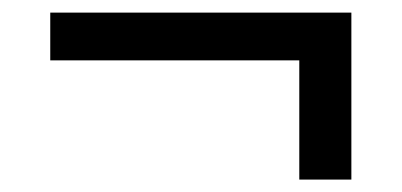

<svg xmlns="http://www.w3.org/2000/svg" viewBox="-20 -418 640 306"><path d="M60.1 -321.8V-397.9H540V-131.8H457V-321.8Z"/></svg>

Font: CommitMono
Style: Regular
Weight: 400
Monospace: yes
Designer: Eigil Nikolajsen
Foundry: Eigil Nikolajsen
Version: Version 1.143